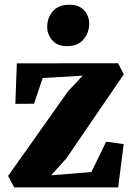

<svg xmlns="http://www.w3.org/2000/svg" viewBox="-20 -812 574 832"><path d="M338.5 -484 165 -474 127.5 -362.5 46.5 -362 53 -537.5 491.5 -538 516.5 -490 267 -125 201.5 -52.5 376 -66.5 440 -198 516 -187.5 492 0H41.5L15 -49.5L274.5 -416ZM269.5 -612Q228 -612 206.2 -637.8Q184.5 -663.5 184.5 -695Q184.5 -735 209 -763.2Q233.5 -791.5 280.5 -791.5H281.5Q323 -791.5 344.8 -766.8Q366.5 -742 366.5 -710Q366.5 -670.5 342 -641.2Q317.5 -612 270.5 -612Z"/></svg>

Font: Merriweather 60pt Black
Style: Regular
Weight: 900
Version: Version 2.100